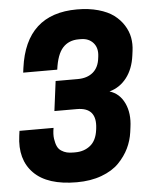

<svg xmlns="http://www.w3.org/2000/svg" viewBox="-56 -839 711 899"><g transform="rotate(-5 300.0 -390.0)"><path d="M182.1 -250Q176.8 -220.2 179.9 -198.7Q183.1 -177.2 189.5 -163.3Q195.8 -149.4 208.3 -141.4Q220.7 -133.3 233.9 -130.1Q247.1 -127 264.2 -127H273.9Q315.4 -127 344.5 -150.4Q373.5 -173.8 379.9 -223.1L380.9 -231Q392.6 -328.1 298.8 -328.1H192.9L210.9 -467.8H314.9Q359.4 -467.8 386.7 -490.7Q414.1 -513.7 418.9 -558.1L419.9 -565.9Q424.8 -605 403.6 -628.9Q382.3 -652.8 345.2 -652.8H335Q288.6 -652.8 260.5 -622.1Q232.4 -591.3 223.1 -520H63L65.9 -542Q99.6 -793 339.8 -793Q395 -793 439.2 -780.5Q483.4 -768.1 511.5 -747.1Q539.6 -726.1 557.4 -698Q575.2 -669.9 580.8 -639.6Q586.4 -609.4 582 -577.1L579.1 -555.2Q570.8 -492.7 539.1 -451.7Q507.3 -410.6 458 -397Q504.9 -382.8 527.6 -334.7Q550.3 -286.6 541 -221.2L538.1 -199.2Q532.7 -159.7 515.6 -124Q498.5 -88.4 467.8 -56.6Q437 -24.9 385.7 -5.9Q334.5 13.2 269 13.2Q131.3 13.2 67.4 -51.5Q3.4 -116.2 19 -228L22 -250Z"/></g></svg>

Font: Cooper Hewitt
Style: Bold Italic
Weight: 712
Designer: Village Type and Design LLC
Foundry: Cooper Hewitt Smithsonian Design Museum
Version: 1.000